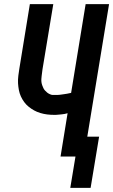

<svg xmlns="http://www.w3.org/2000/svg" viewBox="-20 -755 546 926"><path d="M319 151 344 0H272L306 -209Q299 -207 292 -205.5Q285 -204 277.5 -203.5Q270 -203 262 -202Q254 -201 249 -201H241Q224 -201 207.5 -203Q191 -205 174.5 -210Q158 -215 144.5 -222.5Q131 -230 118.5 -240Q106 -250 96.5 -263Q87 -276 80.5 -290.5Q74 -305 71 -321Q68 -337 67 -353.5Q66 -370 68.5 -390.5Q71 -411 73 -422L124 -735H237L185 -421Q184 -413 183 -405.5Q182 -398 181 -390Q180 -382 179.5 -374Q179 -366 180 -358.5Q181 -351 183.5 -344Q186 -337 189 -330.5Q192 -324 197 -318.5Q202 -313 207.5 -308.5Q213 -304 221 -300.5Q229 -297 234 -297H241Q247 -297 253 -297Q259 -297 264.5 -297.5Q270 -298 276.5 -299Q283 -300 290.5 -301Q298 -302 303.5 -303Q309 -304 313 -305L323 -307L393 -735H506L401 -96H458L417 151Z"/></svg>

Font: Iosevka Custom
Style: Bold Italic
Weight: 700
Italic angle: -9°
Designer: Belleve Invis
Foundry: Belleve Invis
Version: Version 30.3.1; ttfautohint (v1.8.3)